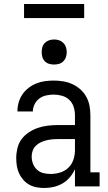

<svg xmlns="http://www.w3.org/2000/svg" viewBox="-20 -930 540 958"><path d="M201 8Q182 8 162.5 4.5Q143 1 126 -8.5Q109 -18 96 -33Q83 -48 75 -65.5Q67 -83 64 -102.5Q61 -122 61 -141Q61 -166 67 -191Q73 -216 88 -236Q103 -256 124.5 -270Q146 -284 169.5 -292Q193 -300 218 -303Q243 -306 268 -306H354V-355Q354 -376 347.5 -396.5Q341 -417 326 -431.5Q311 -446 290 -452Q269 -458 249 -458Q230 -458 211 -454Q192 -450 177 -439Q162 -428 153 -410.5Q144 -393 144 -374Q144 -374 144 -374Q144 -374 144 -374H67Q67 -374 67 -374Q67 -374 67 -374Q67 -397 73 -418.5Q79 -440 91.5 -458.5Q104 -477 122 -491Q140 -505 161 -513.5Q182 -522 204 -525Q226 -528 249 -528Q272 -528 296 -524Q320 -520 341.5 -510Q363 -500 381 -484Q399 -468 410.5 -447Q422 -426 426.5 -402.5Q431 -379 431 -355V-70H477V0H354V-86Q344 -64 328.5 -45.5Q313 -27 292.5 -15Q272 -3 248.5 2.5Q225 8 201 8ZM232 -62Q256 -62 279.5 -69Q303 -76 320.5 -92.5Q338 -109 346 -132.5Q354 -156 354 -180V-236H268Q253 -236 238.5 -234.5Q224 -233 210 -229.5Q196 -226 182.5 -219.5Q169 -213 158.5 -202.5Q148 -192 143 -178Q138 -164 138 -149Q138 -131 144.5 -113.5Q151 -96 164.5 -83.5Q178 -71 195.5 -66.5Q213 -62 232 -62ZM250 -608Q237 -608 225 -611.5Q213 -615 204 -624Q195 -633 191.5 -645Q188 -657 188 -670Q188 -683 191.5 -695Q195 -707 204 -716Q213 -725 225 -729Q237 -733 250 -733Q263 -733 275 -729Q287 -725 296 -716Q305 -707 309 -695Q313 -683 313 -670Q313 -657 309 -645Q305 -633 296 -624Q287 -615 275 -611.5Q263 -608 250 -608ZM100 -840V-910H400V-840Z"/></svg>

Font: Iosevka Slab
Style: Regular
Weight: 400
Monospace: yes
Designer: Belleve Invis
Foundry: Belleve Invis
Version: Version 11.2.4; ttfautohint (v1.8.3)